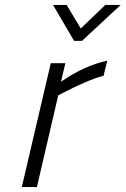

<svg xmlns="http://www.w3.org/2000/svg" viewBox="-20 -755 507 775"><path d="M467 -735H405L306 -640L249 -735H194L279 -590H311ZM129 0 215 -370 246 -386C266 -396.7 291.3 -408.7 322 -422C352.7 -435.3 378 -444.3 398 -449L413 -510C352.3 -497.3 290 -469 226 -425L244 -500H185L68 0Z"/></svg>

Font: RazerF5 Light
Style: Italic
Weight: 300
Foundry: Razer Inc.
Version: Version 2